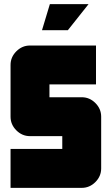

<svg xmlns="http://www.w3.org/2000/svg" viewBox="-20 -908 540 928"><path d="M408 -888 308 -762H183L221 -888ZM469 -94Q469 -56 441 -28Q413 0 375 0H31V-188H281V-250H125Q87 -250 59 -278Q31 -306 31 -344V-594Q31 -632 59 -660Q87 -688 125 -688H444V-500H219V-438H375Q413 -438 441 -410Q469 -382 469 -344Z"/></svg>

Font: CostaRica
Style: Normal
Weight: 900
Version: Version 1.3